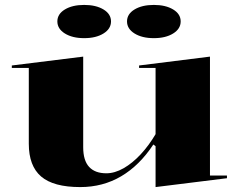

<svg xmlns="http://www.w3.org/2000/svg" viewBox="-20 -745 968 780"><path d="M306 15Q197 15 147 -28Q97 -71 97 -161V-469H28V-479L318 -515V-147Q318 -93 342 -67Q366 -41 412 -41Q446 -41 482 -61.5Q518 -82 551.5 -118Q585 -154 612 -200V-469H545V-479L833 -515V-32H902V-21L612 15V-151L603 -158Q547 -73 472.5 -29Q398 15 306 15ZM605 -725Q653 -725 683.5 -706.5Q714 -688 714 -658Q714 -628 683.5 -609Q653 -590 605 -590Q557 -590 526.5 -609Q496 -628 496 -658Q496 -688 526.5 -706.5Q557 -725 605 -725ZM322 -725Q370 -725 400.5 -706.5Q431 -688 431 -658Q431 -628 400.5 -609Q370 -590 322 -590Q274 -590 243.5 -609Q213 -628 213 -658Q213 -688 243.5 -706.5Q274 -725 322 -725Z"/></svg>

Font: Kalnia SemiExpanded Medium
Style: Regular
Weight: 500
Width: 6
Designer: Frida Medrano
Foundry: Frida Medrano
Version: Version 1.105